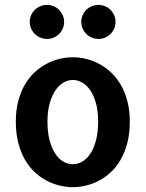

<svg xmlns="http://www.w3.org/2000/svg" viewBox="-20 -754 598 788"><path d="M512.7 -254.9Q512.7 -206.5 502.7 -168Q492.7 -129.4 475.6 -99.4Q458.5 -69.3 435.5 -47.9Q412.6 -26.4 386.5 -12.7Q360.4 1 332.8 7.6Q305.2 14.2 278.8 14.2Q252.4 14.2 224.9 7.6Q197.3 1 171.1 -12.7Q145 -26.4 122.1 -47.9Q99.1 -69.3 82 -99.4Q64.9 -129.4 54.9 -168Q44.9 -206.5 44.9 -254.9Q44.9 -301.8 54.9 -339.4Q64.9 -377 82 -406.5Q99.1 -436 122.1 -457.3Q145 -478.5 171.1 -492.2Q197.3 -505.9 224.9 -512.5Q252.4 -519 278.8 -519Q305.2 -519 332.8 -512.5Q360.4 -505.9 386.2 -492.2Q412.1 -478.5 435.1 -457.3Q458 -436 475.3 -406.5Q492.7 -377 502.7 -339.4Q512.7 -301.8 512.7 -254.9ZM382.8 -254.9Q382.8 -296.9 374.3 -328.6Q365.7 -360.4 351.3 -382.1Q336.9 -403.8 318.1 -414.8Q299.3 -425.8 278.8 -425.8Q258.8 -425.8 240 -414.8Q221.2 -403.8 206.8 -382.1Q192.4 -360.4 183.6 -328.6Q174.8 -296.9 174.8 -254.9Q174.8 -211.9 183.3 -179.2Q191.9 -146.5 206.1 -124.5Q220.2 -102.5 239 -91.3Q257.8 -80.1 278.8 -80.1Q299.3 -80.1 318.4 -91.3Q337.4 -102.5 351.6 -124.5Q365.7 -146.5 374.3 -179.2Q382.8 -211.9 382.8 -254.9ZM243.2 -664.1Q243.2 -649.4 237.5 -636.7Q231.9 -624 222.4 -614.5Q212.9 -605 200.2 -599.6Q187.5 -594.2 173.3 -594.2Q158.7 -594.2 145.8 -599.6Q132.8 -605 123 -614.5Q113.3 -624 107.7 -636.7Q102.1 -649.4 102.1 -664.1Q102.1 -678.7 107.7 -691.4Q113.3 -704.1 123 -713.6Q132.8 -723.1 145.8 -728.5Q158.7 -733.9 173.3 -733.9Q187.5 -733.9 200.2 -728.5Q212.9 -723.1 222.4 -713.6Q231.9 -704.1 237.5 -691.4Q243.2 -678.7 243.2 -664.1ZM454.1 -664.1Q454.1 -649.4 448.5 -636.7Q442.9 -624 433.3 -614.5Q423.8 -605 411.1 -599.6Q398.4 -594.2 384.3 -594.2Q369.6 -594.2 356.7 -599.6Q343.8 -605 334.2 -614.5Q324.7 -624 319.1 -636.7Q313.5 -649.4 313.5 -664.1Q313.5 -678.7 319.1 -691.4Q324.7 -704.1 334.2 -713.6Q343.8 -723.1 356.7 -728.5Q369.6 -733.9 384.3 -733.9Q398.4 -733.9 411.1 -728.5Q423.8 -723.1 433.3 -713.6Q442.9 -704.1 448.5 -691.4Q454.1 -678.7 454.1 -664.1Z"/></svg>

Font: New Telegraph
Style: Bold
Weight: 700
Designer: Frank Baranowski
Foundry: Frank Baranowski
Version: Version 3.001